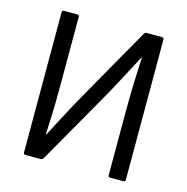

<svg xmlns="http://www.w3.org/2000/svg" viewBox="-99 -749 821 843"><g transform="rotate(15 312.0 -327.5)"><path d="M90 0Q81 0 81 -9V-646Q81 -655 90 -655H150Q159 -655 159 -646V-342Q159 -259 157 -205Q155 -151 153 -110H155Q169 -137 185 -167.5Q201 -198 223.5 -240Q246 -282 280 -342L454 -648Q458 -655 465 -655H535Q544 -655 544 -646V-9Q544 0 535 0H475Q466 0 466 -9V-301Q466 -372 468.5 -438Q471 -504 473 -545H471Q457 -518 440.5 -487Q424 -456 400.5 -411.5Q377 -367 339 -301L171 -7Q166 0 160 0Z"/></g></svg>

Font: Sofia Sans Semi Condensed
Style: Regular
Weight: 400
Designer: Botio Nikoltchev, Ani Petrova
Foundry: lettersoup
Version: Version 4.100; ttfautohint (v1.8.4.7-5d5b)